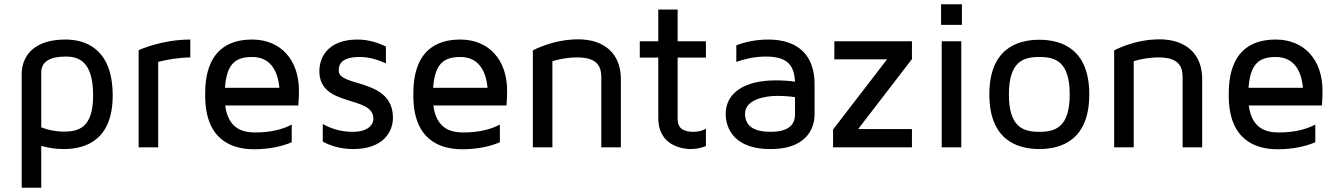

<svg xmlns="http://www.w3.org/2000/svg" viewBox="-20 -693 6291 903"><path d="M510 -244C510 -473 371 -507 289 -507C97 -507 82 -384 82 -346V190H174V-7C208 3 244 8 280 8C385 8 510 -36 510 -244ZM418 -244C418 -94 352 -74 280 -74C243 -74 208 -81 174 -94V-352C174 -402 213 -427 289 -427C349 -427 418 -406 418 -244Z M724 -402C763 -412 816 -422 875 -423V-507C741 -507 637 -459 632 -457V0H724Z M1180 -70C1114 -70 1053 -93 1039 -197H1383C1385 -219 1386 -242 1386 -266C1386 -412 1300 -507 1166 -507C945 -507 945 -308 945 -243C945 -35 1070 9 1175 9C1246 9 1305 -4 1352 -24V-107C1310 -85 1254 -70 1180 -70ZM1166 -425C1265 -425 1289 -338 1294 -280H1038C1046 -387 1082 -425 1166 -425Z M1661 -507C1529 -507 1482 -430 1482 -358C1482 -186 1736 -247 1736 -135C1736 -102 1706 -73 1638 -73C1576 -73 1530 -92 1498 -110V-27C1533 -8 1581 8 1642 8C1779 8 1828 -70 1828 -139C1828 -327 1573 -281 1573 -361C1573 -395 1591 -425 1672 -425C1716 -425 1758 -412 1795 -395V-474C1755 -494 1709 -507 1661 -507Z M2159 -70C2093 -70 2032 -93 2018 -197H2362C2364 -219 2365 -242 2365 -266C2365 -412 2279 -507 2145 -507C1924 -507 1924 -308 1924 -243C1924 -35 2049 9 2154 9C2225 9 2284 -4 2331 -24V-107C2289 -85 2233 -70 2159 -70ZM2145 -425C2244 -425 2268 -338 2273 -280H2017C2025 -387 2061 -425 2145 -425Z M2578 0V-405C2609 -415 2650 -423 2695 -423C2795 -423 2808 -375 2808 -328V0H2900V-322C2900 -438 2825 -508 2699 -508C2582 -508 2490 -458 2486 -456V0Z M3300 -422V-499H3167V-648H3076V-499H2989V-422H3076V-138C3076 -3 3197 8 3229 8C3257 8 3280 2 3300 -6V-88C3287 -80 3268 -73 3242 -73C3195 -73 3167 -89 3167 -132V-422Z M3594 -507C3530 -507 3480 -494 3443 -480V-402C3475 -413 3524 -427 3581 -427C3679 -427 3715 -391 3719 -309C3690 -313 3660 -315 3628 -315C3481 -315 3393 -256 3393 -157C3393 -118 3408 8 3604 8C3796 8 3811 -116 3811 -154V-298C3811 -433 3733 -507 3594 -507ZM3719 -155C3719 -100 3680 -73 3604 -73C3525 -73 3484 -101 3484 -158C3484 -229 3589 -242 3632 -242C3665 -242 3695 -240 3719 -236Z M3904 -499V-414H4152L3898 -84V0H4269V-86H4016L4269 -415V-499Z M4409 0H4501V-499H4409ZM4504 -673H4406V-576H4504Z M4868 -506C4761 -506 4633 -461 4633 -249C4633 -37 4761 8 4868 8C4975 8 5103 -37 5103 -249C5103 -461 4975 -506 4868 -506ZM4868 -73C4793 -73 4725 -94 4725 -249C4725 -404 4793 -425 4868 -425C4943 -425 5011 -404 5011 -249C5011 -94 4943 -73 4868 -73Z M5312 0V-405C5343 -415 5384 -423 5429 -423C5529 -423 5542 -375 5542 -328V0H5634V-322C5634 -438 5559 -508 5433 -508C5316 -508 5224 -458 5220 -456V0Z M5994 -70C5928 -70 5867 -93 5853 -197H6197C6199 -219 6200 -242 6200 -266C6200 -412 6114 -507 5980 -507C5759 -507 5759 -308 5759 -243C5759 -35 5884 9 5989 9C6060 9 6119 -4 6166 -24V-107C6124 -85 6068 -70 5994 -70ZM5980 -425C6079 -425 6103 -338 6108 -280H5852C5860 -387 5896 -425 5980 -425Z"/></svg>

Font: Maven Pro
Style: Medium
Weight: 500
Designer: Joe Prince
Foundry: Joe Prince
Version: Version 1.003